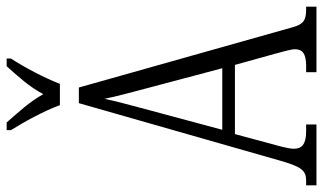

<svg xmlns="http://www.w3.org/2000/svg" viewBox="-217 -754 971 577"><g transform="rotate(-90 268.5 -465.5)"><path d="M241 -771H305C322 -816 356 -880 381 -918V-931H358C326 -895 297 -864 274 -821C250 -864 220 -895 189 -931H166V-918C190 -880 225 -816 241 -771ZM0 0H183V-31H162C122 -31 110 -45 110 -68C110 -84 119 -116 125 -137L154 -245H362L395 -126C401 -103 409 -77 409 -65C409 -43 397 -31 359 -31H340V0H537V-31H529C496 -31 484 -39 475 -72L294 -714H247L75 -112C56 -45 45 -31 14 -31H0ZM167 -283 225 -499C239 -552 253 -602 260 -637C267 -602 280 -554 298 -486L352 -283Z"/></g></svg>

Font: Noto Serif Myanmar ExtraCondensed Light
Style: Regular
Weight: 300
Width: 2
Designer: Ben Mitchell and the Monotype Design Team
Foundry: Monotype Imaging Inc.
Version: Version 2.106